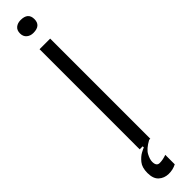

<svg xmlns="http://www.w3.org/2000/svg" viewBox="-295 -614 716 716"><g transform="rotate(-45 62.5 -256.5)"><path d="M37 0V-528H93V0ZM64 -587Q48 -587 37.5 -596Q27 -605 27 -621Q27 -638 37.5 -646.5Q48 -655 64 -655Q103 -655 103 -621Q103 -587 64 -587ZM90 132Q71 142 48.5 141.5Q26 141 10.5 127Q-5 113 -5 83Q-5 54 8 38Q21 22 35 14.5Q49 7 53 6V-5H87V0Q56 17 46.5 35Q37 53 37 66Q37 89 54 89Q71 89 90 82Z"/></g></svg>

Font: Bricolage Grotesque 96pt Condensed ExtraLight
Style: Regular
Weight: 200
Width: 3
Designer: Mathieu Triay
Foundry: Atelier Triay
Version: Version 1.001; ttfautohint (v1.8.4.7-5d5b);gftools[0.9.33.de